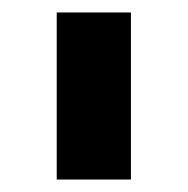

<svg xmlns="http://www.w3.org/2000/svg" viewBox="-20 -719 301 308"><path d="M71 -431V-699H190V-431Z"/></svg>

Font: Montserrat Alternates
Style: Bold
Weight: 700
Version: Version 2.001